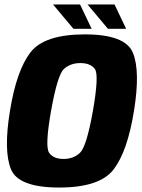

<svg xmlns="http://www.w3.org/2000/svg" viewBox="-20 -835 636 860"><path d="M245 5Q62.5 5 29 -77.2Q-4.5 -159.5 24.5 -337.5Q53.5 -517.5 115.5 -599.2Q177.5 -681 359.8 -681Q542 -681 575.5 -598.2Q609 -515.5 580 -337.5Q551 -157.5 489 -76.2Q427 5 245 5ZM264.5 -123Q309 -123 338.2 -150.5Q367.5 -178 396 -337.5Q424.5 -500 404.8 -526.2Q385 -552.5 340 -552.5Q295.5 -552.5 266.5 -526.2Q237.5 -500 208.5 -337.5Q180.5 -178 200.2 -150.5Q220 -123 264.5 -123ZM463.5 -706 372 -815H493L545 -706ZM309 -706 217.5 -815H338.5L390.5 -706Z"/></svg>

Font: Anybody ExtraBold
Style: Italic
Weight: 800
Italic angle: -10°
Designer: Tyler Finck
Foundry: Etcetera Type Company
Version: Version 1.010; ttfautohint (v1.8.3) -l 8 -r 50 -G 200 -x 14 